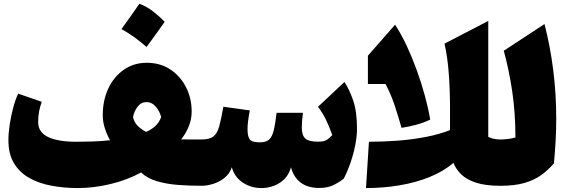

<svg xmlns="http://www.w3.org/2000/svg" viewBox="-20 -958 2912 990"><path d="M736.8 -634.3Q806.2 -634.3 858.2 -599.9Q910.2 -565.4 939.2 -508.3Q968.3 -451.2 968.3 -382.8Q968.3 -343.3 953.4 -306.6Q938.5 -270 914.1 -239.3Q936 -238.8 966.6 -238.8Q997.1 -238.8 1018.6 -238.8H1019V0H1018.6Q959 0 899.7 -4.4Q840.3 -8.8 790 -23.4Q739.7 -38.1 707.5 -68.8Q634.8 -29.3 548.8 -8.8Q462.9 11.7 381.3 11.7Q309.6 11.7 244.9 -0.5Q180.2 -12.7 130.4 -40.8Q80.6 -68.8 52 -116.5Q23.4 -164.1 23.4 -234.9Q23.4 -272 30 -315.9Q36.6 -359.9 47.9 -402.1Q59.1 -444.3 73.7 -475.1L195.3 -433.1Q186 -407.2 181.4 -382.6Q176.8 -357.9 176.8 -328.6Q176.8 -275.4 228.5 -251.2Q280.3 -227.1 372.6 -227.1Q414.1 -227.1 458.5 -228.5Q502.9 -230 547.4 -234.9Q531.7 -262.2 520.8 -296.1Q509.8 -330.1 509.8 -363.8Q509.8 -440.9 538.6 -502Q567.4 -563 618.7 -598.6Q669.9 -634.3 736.8 -634.3ZM734.9 -431.6Q707.5 -431.6 689.2 -407.5Q670.9 -383.3 666 -354Q672.4 -325.7 690.9 -308.1Q709.5 -290.5 733.4 -277.8Q761.7 -290.5 781.2 -308.3Q800.8 -326.2 811 -354.5Q804.2 -382.8 783.9 -407.2Q763.7 -431.6 734.9 -431.6ZM698.7 -938.5Q736.3 -924.8 769 -899.4Q801.8 -874 829.1 -845.2Q806.6 -813.5 783.4 -781.2Q760.3 -749 735.8 -715.8Q707.5 -740.7 675.8 -763.9Q644 -787.1 606.4 -808.1Q654.8 -875 698.7 -938.5Z M1626.5 11.2Q1566.9 11.2 1530 -16.8Q1493.2 -44.9 1480.5 -95.7Q1465.3 -42 1422.1 -15.1Q1378.9 11.7 1328.6 11.7Q1273.9 11.7 1231.4 -16.8Q1189 -45.4 1175.3 -95.7Q1165 -63.5 1139.2 -42.2Q1113.3 -21 1081.1 -10.5Q1048.8 0 1019 0Q1007.3 0 1001.5 -8.3Q995.6 -16.6 995.6 -41V-197.8Q995.6 -222.2 1001.5 -230.5Q1007.3 -238.8 1019 -238.8Q1060.1 -238.8 1080.1 -254.2Q1100.1 -269.5 1110.4 -306.6Q1120.6 -343.8 1131.8 -407.7L1268.1 -388.7Q1256.3 -328.1 1256.3 -293Q1256.3 -254.4 1267.6 -239.3Q1278.8 -224.1 1320.3 -224.1Q1351.1 -224.1 1366.9 -237.8Q1382.8 -251.5 1391.1 -284.7Q1399.4 -317.9 1406.2 -376.5H1542Q1539.6 -358.4 1537.8 -337.2Q1536.1 -315.9 1536.1 -300.8Q1536.1 -260.3 1554.2 -243.9Q1572.3 -227.5 1620.1 -227.5Q1647.5 -227.5 1660.6 -234.4Q1673.8 -241.2 1693.4 -261.2Q1680.7 -298.3 1662.4 -337.2Q1644 -376 1619.6 -407.2L1755.9 -535.2Q1781.2 -497.6 1801 -440.2Q1820.8 -382.8 1820.8 -293.5Q1820.8 -256.8 1812.3 -212.2Q1803.7 -167.5 1788.3 -122.1Q1772.9 -76.7 1752.4 -36.6Q1722.2 -13.7 1693.8 -1.2Q1665.5 11.2 1626.5 11.2Z M2497.6 -850.1V-252.4Q2523.4 -238.8 2560.1 -238.8H2560.5V0H2560.1Q2483.9 0 2435.1 -15.9Q2386.2 -31.7 2358.6 -58.6Q2331.1 -85.4 2317.9 -118.2Q2266.1 -73.7 2194.3 -44.9Q2122.6 -16.1 2038.8 -2.2Q1955.1 11.7 1867.2 11.7L1882.3 -227.1Q1957.5 -227.1 2033 -232.9Q2108.4 -238.8 2177.2 -252.2Q2246.1 -265.6 2300.3 -287.1V-410.6Q2300.3 -495.6 2293.9 -579.8Q2287.6 -664.1 2272 -732.9ZM2017.1 -830.6Q2048.3 -783.2 2076.7 -722.7Q2105 -662.1 2128.9 -596.2Q2152.8 -530.3 2170.7 -464.8Q2188.5 -399.4 2198.2 -341.3Q2164.1 -324.7 2126.2 -314.7Q2088.4 -304.7 2050.3 -298.8Q2034.7 -355 2015.6 -412.6Q1996.6 -470.2 1967.8 -524.9H1877V-670.9Z M2787.6 -834Q2848.1 -597.7 2848.1 -346.2Q2848.1 -290.5 2845 -233.2Q2841.8 -175.8 2836.4 -116.2Q2806.6 -81.1 2770.3 -54.9Q2733.9 -28.8 2683.3 -14.4Q2632.8 0 2560.5 0Q2548.8 0 2543 -8.3Q2537.1 -16.6 2537.1 -41V-197.8Q2537.1 -222.2 2543 -230.5Q2548.8 -238.8 2560.5 -238.8Q2600.6 -238.8 2637.7 -249Q2637.7 -375.5 2621.1 -487.1Q2604.5 -598.6 2577.6 -696.3Z"/></svg>

Font: Pinar-DS1-FD Black
Style: Regular
Weight: 900
Designer: Amin Abedi
Version: Version 2.000